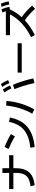

<svg xmlns="http://www.w3.org/2000/svg" viewBox="1901 -2759 886 4728"><g transform="rotate(-90 2344.0 -395.0)"><path d="M450.2 -447.3V-508.8H51.8V-613.3H450.2V-779.3H565.4V-613.3H886.7V-508.8H565.4V-447.3Q565.4 -302.7 521 -206.1Q476.6 -109.4 384.5 -54.9Q292.5 -0.5 147.5 15.6L120.1 -85.9Q244.6 -101.6 315.9 -141.4Q387.2 -181.2 418.7 -254.2Q450.2 -327.1 450.2 -447.3Z M1708 -616.2 1812.5 -593.8Q1762.2 -314 1582 -163.1Q1401.9 -12.2 1086.9 15.6L1070.3 -91.8Q1257.8 -108.9 1387.5 -170.7Q1517.1 -232.4 1595.9 -342.3Q1674.8 -452.1 1708 -616.2ZM1039.1 -626 1089.8 -723.6Q1252.4 -662.1 1405.3 -568.4L1349.6 -471.7Q1202.1 -561 1039.1 -626Z M2512.7 -481.4 2620.1 -519.5Q2666.5 -411.1 2704.8 -290Q2743.2 -168.9 2778.3 -17.6L2664.1 10.7Q2630.9 -134.8 2594.2 -254.2Q2557.6 -373.5 2512.7 -481.4ZM2108.4 -686.5 2222.7 -679.7Q2208 -496.6 2155.5 -323Q2103 -149.4 2014.6 5.9L1909.2 -43.9Q1992.2 -192.9 2042.2 -354.5Q2092.3 -516.1 2108.4 -686.5ZM2431.6 -729.5 2502.9 -769.5Q2531.2 -730.5 2554.9 -688.7Q2578.6 -647 2603.5 -592.8L2531.2 -557.6Q2507.8 -608.9 2484.4 -649.4Q2460.9 -689.9 2431.6 -729.5ZM2568.4 -780.3 2637.7 -818.4Q2666.5 -778.3 2689.5 -736.1Q2712.4 -693.8 2735.4 -639.6L2664.1 -606.4Q2641.1 -658.7 2618.7 -699.7Q2596.2 -740.7 2568.4 -780.3Z M2919.9 -404.3H3642.6V-302.7H2919.9Z M4353.5 -591.8H3841.8V-693.4H4432.6Q4418 -738.3 4400.4 -779.3L4480.5 -800.8Q4501 -751 4515.4 -705.1Q4529.8 -659.2 4540 -607.4L4474.6 -592.8V-591.8Q4409.2 -440.9 4284.2 -303.7Q4439.5 -195.8 4569.3 -47.9L4491.2 27.3Q4421.4 -52.2 4353.5 -113.3Q4285.6 -174.3 4208.5 -227.5Q4129.9 -154.3 4037.6 -91.8Q3945.3 -29.3 3843.8 19.5L3794.9 -73.2Q3988.8 -170.9 4131.8 -303.7Q4274.9 -436.5 4353.5 -591.8ZM4540 -798.8 4618.2 -818.4Q4637.2 -773.4 4650.6 -726.8Q4664.1 -680.2 4674.8 -624L4596.7 -609.4Q4585.4 -665 4572 -710Q4558.6 -754.9 4540 -798.8Z"/></g></svg>

Font: Pretendard SemiBold
Style: Regular
Weight: 600
Designer: Base glyphs from Inter by Rasmus Andersson; Hangeul glyphs from Noto Sans CJK(Source Han Sans) by Jang Soo-young and Kan
Foundry: Kil Hyung-jin
Version: Version 1.309